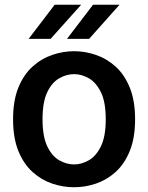

<svg xmlns="http://www.w3.org/2000/svg" viewBox="-20 -777 624 808"><path d="M292 11Q245.5 11 200 -4.2Q154.5 -19.5 117 -53.2Q79.5 -87 57.2 -141.8Q35 -196.5 35 -275Q35 -353.5 57.2 -408.2Q79.5 -463 117 -496.8Q154.5 -530.5 200 -546Q245.5 -561.5 292 -561.5Q338 -561.5 383.5 -546Q429 -530.5 466.5 -496.8Q504 -463 526.2 -408.2Q548.5 -353.5 548.5 -275Q548.5 -196.5 526.2 -141.8Q504 -87 466.5 -53.2Q429 -19.5 383.5 -4.2Q338 11 292 11ZM292 -85Q323 -85 353.8 -102.5Q384.5 -120 404.8 -161.5Q425 -203 425 -275Q425 -347.5 404.8 -388.8Q384.5 -430 354 -447.5Q323.5 -465 292 -465Q260 -465 229.2 -447.5Q198.5 -430 178.8 -388.8Q159 -347.5 159 -275Q159 -203 178.8 -161.5Q198.5 -120 229.2 -102.5Q260 -85 292 -85ZM100.5 -613.5 210 -757H321.5L193 -613.5ZM262 -613.5 371.5 -757H483L355 -613.5Z"/></svg>

Font: Junction SemiBold
Style: Regular
Weight: 600
Designer: Caroline Hadilaksono
Foundry: Caroline Hadilaksono, Tyler Finck, The League of Moveable Type
Version: Version 2.000; ttfautohint (v1.8.3)